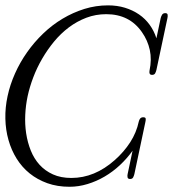

<svg xmlns="http://www.w3.org/2000/svg" viewBox="-27 -695 651 723"><path d="M479 -39.6Q477.5 -33.2 474.4 -27.1Q471.2 -21 462.9 -21Q454.6 -21 453.4 -27.1Q452.1 -33.2 453.6 -39.6L472.2 -127.4Q451.2 -98.1 424.6 -73.2Q397.9 -48.3 367.2 -30.3Q336.4 -12.2 302.7 -2Q269 8.3 234.9 8.3Q189 8.3 151.4 -5.1Q113.8 -18.6 84.7 -42Q55.7 -65.4 35.6 -97.7Q15.6 -129.9 4.9 -168Q-5.9 -206.1 -6.8 -248Q-7.8 -290 1.5 -333Q10.7 -376 29.5 -418.2Q48.3 -460.4 75.2 -498.5Q102.1 -536.6 135.7 -568.8Q169.4 -601.1 208.5 -624.5Q247.6 -647.9 290.8 -661.4Q334 -674.8 379.9 -674.8Q414.1 -674.8 443.6 -665.8Q473.1 -656.7 496.6 -640.6Q520 -624.5 536.6 -601.6Q553.2 -578.6 562 -550.8L578.1 -627Q579.6 -633.3 583.3 -639.4Q586.9 -645.5 595.2 -645.5Q603.5 -645.5 604.2 -639.4Q605 -633.3 603.5 -627L562 -431.6Q560.5 -425.3 557.4 -419.2Q554.2 -413.1 545.9 -413.1Q538.6 -413.1 536.6 -417.7Q534.7 -422.4 536.1 -429.2Q544.9 -470.7 537.1 -506.8Q529.3 -543 507.3 -574.2Q460.4 -641.6 373 -641.6Q333.5 -641.6 298.1 -628.2Q262.7 -614.7 232.2 -591.8Q201.7 -568.8 176.5 -538.3Q151.4 -507.8 131.6 -473.6Q111.8 -439.5 98.1 -403.3Q84.5 -367.2 77.1 -333Q69.8 -298.8 68.1 -262.9Q66.4 -227.1 71.5 -192.9Q76.7 -158.7 88.9 -128.2Q101.1 -97.7 121.8 -74.7Q142.6 -51.8 172.4 -38.3Q202.1 -24.9 241.7 -24.9Q329.6 -24.9 405.3 -92.3Q439.9 -123 463.4 -159.4Q486.8 -195.8 495.6 -237.3Q497.1 -244.1 501 -248.8Q504.9 -253.4 512.2 -253.4Q520.5 -253.4 521.5 -248.8Q522.5 -244.1 520.5 -235.8Z"/></svg>

Font: Atsinvsda
Style: Italic
Weight: 400
Italic angle: -12°
Designer: Al Webster
Foundry: Al Webster and Michael Everson
Version: Version 2.000